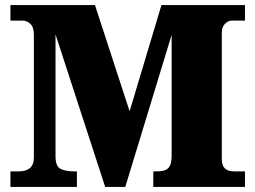

<svg xmlns="http://www.w3.org/2000/svg" viewBox="-20 -734 1002 754"><path d="M21 0V-61H54Q82 -61 97.5 -74Q113 -87 113 -116V-598Q113 -627 99.5 -640Q86 -653 70 -653H21V-714H353L489 -297L614 -714H942V-653H889Q876 -653 863.5 -640.5Q851 -628 851 -605V-108Q851 -61 899 -61H942V0H582V-61H597Q629 -61 641.5 -74.5Q654 -88 654 -122V-597L472 0H393L198 -599V-121Q198 -81 217.5 -71Q237 -61 273 -61H282V0Z"/></svg>

Font: Noto Serif Telugu Black
Style: Regular
Weight: 900
Designer: Jelle Bosma - Monotype Design Team
Foundry: Monotype Imaging Inc.
Version: Version 2.005; ttfautohint (v1.8.4.7-5d5b)